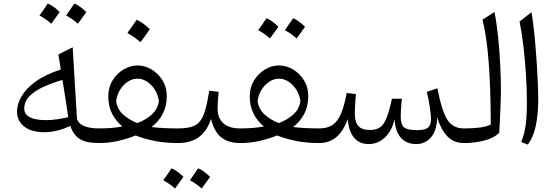

<svg xmlns="http://www.w3.org/2000/svg" viewBox="-20 -812 3146 1090"><path d="M325.2 -417.5 311.5 -502.9 392.6 -543.5 417 -137.2Q426.8 -108.4 459.7 -95.7Q492.7 -83 540 -83H540.5V0H540Q467.8 0 431.6 -23.7Q395.5 -47.4 379.4 -97.7Q304.2 -61.5 231 -61.5Q158.2 -61.5 117.4 -93.5Q76.7 -125.5 76.7 -178.7Q76.7 -221.2 102.1 -265.1Q127.4 -309.1 182.1 -348.9Q236.8 -388.7 325.2 -417.5ZM334.5 -358.4Q276.4 -341.3 226.8 -318.8Q177.2 -296.4 147.5 -266.1Q117.7 -235.8 117.7 -194.8Q117.7 -170.4 135.3 -156Q152.8 -141.6 180.4 -135.7Q208 -129.9 237.8 -129.9Q274.4 -129.9 308.8 -135.5Q343.3 -141.1 367.2 -146.5Q360.4 -195.8 353 -243.2Q345.7 -290.5 334.5 -358.4ZM204.1 -724.1Q229 -757.8 251 -792Q282.7 -779.3 318.8 -743.7Q285.6 -697.3 271 -677.2Q240.2 -705.1 204.1 -724.1ZM470.2 -743.7 422.4 -677.2Q389.6 -706.1 355.5 -724.1Q374 -750.5 402.3 -792Q429.7 -781.7 470.2 -743.7Z M760.3 -440.4Q802.2 -440.4 840.3 -417.7Q878.4 -395 902.6 -356Q926.8 -316.9 926.8 -267.1Q926.8 -209.5 903.8 -165.5Q880.9 -121.6 840.3 -90.8Q902.8 -83 989.3 -83H989.7V0H989.3Q917 0 858.2 -11.7Q799.3 -23.4 750 -43Q700.7 -23.4 649.4 -11.7Q598.1 0 540.5 0Q524.9 0 524.9 -31.7V-51.3Q524.9 -83 540.5 -83Q574.2 -83 608.9 -85.4Q643.6 -87.9 674.8 -94.2Q637.7 -124.5 616.2 -167Q594.7 -209.5 594.7 -265.1Q594.7 -315.9 618.9 -355.5Q643.1 -395 681.2 -417.7Q719.2 -440.4 760.3 -440.4ZM760.3 -365.2Q718.8 -365.2 683.1 -329.6Q647.5 -293.9 639.2 -238.3Q645.5 -192.4 678.7 -162.1Q711.9 -131.8 759.8 -113.3Q808.6 -131.8 842 -162.1Q875.5 -192.4 882.3 -238.3Q873.5 -293.9 837.9 -329.6Q802.2 -365.2 760.3 -365.2ZM755.4 -699.2Q790 -686 830.6 -646Q804.2 -607.9 777.3 -572.3Q760.7 -587.4 741.9 -600.6Q723.1 -613.8 703.1 -624.5Q716.8 -643.1 729.2 -661.4Q741.7 -679.7 755.4 -699.2Z M906.7 211.4Q931.6 177.7 953.6 143.6Q985.4 156.2 1021.5 191.9Q988.3 238.3 973.6 258.3Q942.9 230.5 906.7 211.4ZM1172.9 191.9 1125 258.3Q1092.3 229.5 1058.1 211.4Q1076.7 185.1 1105 143.6Q1132.3 153.8 1172.9 191.9ZM989.7 0Q974.1 0 974.1 -31.7V-51.3Q974.1 -83 989.7 -83Q1036.1 -83 1066.2 -91.6Q1096.2 -100.1 1114.7 -123Q1133.3 -146 1145.3 -188Q1157.2 -230 1168 -296.9L1221.2 -291Q1215.3 -234.9 1215.3 -194.8Q1215.3 -143.1 1247.1 -113Q1278.8 -83 1343.3 -83H1343.8V0H1343.3Q1273.4 0 1233.9 -33.9Q1194.3 -67.9 1178.2 -137.2Q1155.8 -68.8 1110.1 -34.4Q1064.5 0 989.7 0Z M1563.5 -440.4Q1605.5 -440.4 1643.6 -417.7Q1681.6 -395 1705.8 -356Q1730 -316.9 1730 -267.1Q1730 -209.5 1707 -165.5Q1684.1 -121.6 1643.6 -90.8Q1706.1 -83 1792.5 -83H1793V0H1792.5Q1720.2 0 1661.4 -11.7Q1602.5 -23.4 1553.2 -43Q1503.9 -23.4 1452.6 -11.7Q1401.4 0 1343.8 0Q1328.1 0 1328.1 -31.7V-51.3Q1328.1 -83 1343.8 -83Q1377.4 -83 1412.1 -85.4Q1446.8 -87.9 1478 -94.2Q1440.9 -124.5 1419.4 -167Q1397.9 -209.5 1397.9 -265.1Q1397.9 -315.9 1422.1 -355.5Q1446.3 -395 1484.4 -417.7Q1522.5 -440.4 1563.5 -440.4ZM1563.5 -365.2Q1522 -365.2 1486.3 -329.6Q1450.7 -293.9 1442.4 -238.3Q1448.7 -192.4 1481.9 -162.1Q1515.1 -131.8 1563 -113.3Q1611.8 -131.8 1645.3 -162.1Q1678.7 -192.4 1685.5 -238.3Q1676.8 -293.9 1641.1 -329.6Q1605.5 -365.2 1563.5 -365.2ZM1445.8 -640.6Q1470.7 -674.3 1492.7 -708.5Q1524.4 -695.8 1560.5 -660.2Q1527.3 -613.8 1512.7 -593.8Q1481.9 -621.6 1445.8 -640.6ZM1711.9 -660.2 1664.1 -593.8Q1631.3 -622.6 1597.2 -640.6Q1615.7 -667 1644 -708.5Q1671.4 -698.2 1711.9 -660.2Z M2343.8 5.9Q2287.1 5.9 2255.4 -30.3Q2223.6 -66.4 2220.2 -135.7Q2205.1 -69.3 2165.3 -31.7Q2125.5 5.9 2072.8 5.9Q2020.5 5.9 1990 -30.3Q1959.5 -66.4 1954.6 -135.7Q1928.2 -65.4 1888.2 -32.7Q1848.1 0 1793 0Q1777.3 0 1777.3 -31.7V-51.3Q1777.3 -83 1793 -83Q1837.9 -83 1867.2 -102.3Q1896.5 -121.6 1915.5 -165.8Q1934.6 -210 1948.2 -284.2L2000.5 -277.8Q1998 -251 1996.1 -219Q1994.1 -187 1994.1 -169.9Q1994.1 -119.6 2014.2 -96.9Q2034.2 -74.2 2080.6 -74.2Q2115.7 -74.2 2137.5 -89.1Q2159.2 -104 2174.6 -142.6Q2189.9 -181.2 2205.1 -251.5H2261.7Q2260.3 -240.7 2258.5 -221.9Q2256.8 -203.1 2255.9 -183.8Q2254.9 -164.6 2254.9 -150.9Q2254.9 -105 2273.7 -89.1Q2292.5 -73.2 2347.7 -73.2Q2395.5 -73.2 2411.1 -88.9Q2426.8 -104.5 2426.8 -133.8Q2426.8 -153.8 2421.1 -197.8Q2415.5 -241.7 2402.8 -290.5L2463.4 -311Q2484.4 -194.8 2515.6 -138.9Q2546.9 -83 2613.3 -83H2618.2V0H2613.8Q2556.2 0 2519.5 -38.3Q2482.9 -76.7 2461.4 -146Q2460 -68.4 2425.8 -31.2Q2391.6 5.9 2343.8 5.9Z M2787.1 -744.1Q2799.8 -681.2 2807.9 -602.1Q2815.9 -522.9 2819.8 -443.1Q2823.7 -363.3 2823.7 -296.9Q2823.7 -285.6 2823 -257.8Q2822.3 -230 2820.8 -194.3Q2819.3 -158.7 2817.6 -122.3Q2815.9 -85.9 2814 -58.1Q2784.7 -28.3 2729.2 -14.2Q2673.8 0 2618.2 0Q2602.5 0 2602.5 -31.7V-51.3Q2602.5 -83 2618.2 -83Q2659.2 -83 2699.2 -87.4Q2739.3 -91.8 2766.1 -105Q2766.1 -204.6 2762.5 -311.8Q2758.8 -418.9 2748.8 -519.5Q2738.8 -620.1 2719.2 -700.2Z M2997.1 -742.7Q3002.9 -711.9 3008.5 -664.8Q3014.2 -617.7 3019 -561.8Q3023.9 -505.9 3027.6 -448.5Q3031.2 -391.1 3033.4 -339.1Q3035.6 -287.1 3035.6 -248Q3035.6 -159.7 3020.8 -94Q3005.9 -28.3 2976.1 8.8L2939 -5.9Q2956.5 -48.3 2963.9 -98.6Q2971.2 -148.9 2971.2 -230Q2971.2 -302.7 2966.1 -385.7Q2960.9 -468.8 2951.7 -548.3Q2942.4 -627.9 2929.7 -689.9Z"/></svg>

Font: Pinar DS1 Regular
Style: Regular
Weight: 400
Designer: Amin Abedi
Version: Version 3.000